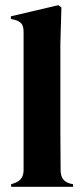

<svg xmlns="http://www.w3.org/2000/svg" viewBox="-20 -721 326 741"><path d="M23 0V-10L35 -14Q71 -26 71 -64V-599Q71 -619 63 -629.5Q55 -640 35 -645L22 -648V-658L205 -701L217 -692L213 -552V-210Q213 -173 213.5 -136.5Q214 -100 214 -64Q214 -44 222 -31.5Q230 -19 249 -13L262 -10V0Z"/></svg>

Font: DM Serif Display
Style: Regular
Weight: 400
Designer: Colophon Foundry, Frank Grießhammer
Foundry: Colophon Foundry
Version: Version 5.200; ttfautohint (v1.8.3)